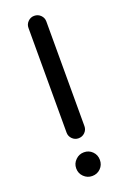

<svg xmlns="http://www.w3.org/2000/svg" viewBox="-154 -833 592 899"><g transform="rotate(-20 142.5 -384.0)"><path d="M142 -173Q124 -173 111 -186Q98 -199 98 -217V-739Q98 -757 111 -770Q124 -783 142 -783Q161 -783 174 -770Q187 -757 187 -739V-217Q187 -199 174 -186Q161 -173 142 -173ZM184 -2Q167 15 142 15Q118 15 100.5 -2Q83 -19 83 -44Q83 -69 101 -86Q118 -103 142.5 -103Q167 -103 184 -86Q201 -69 201 -44Q201 -19 184 -2Z"/></g></svg>

Font: Hanken
Style: Book
Weight: 400
Designer: Alfredo Marco Pradil
Foundry: Hanken Design Co.
Version: Version 2.06 2014